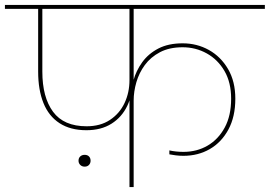

<svg xmlns="http://www.w3.org/2000/svg" viewBox="-55 -760 1096 780"><path d="M296 -231Q231 -231 187 -259.5Q143 -288 121.5 -341.5Q100 -395 100 -469V-728H117V-469Q117 -365 160.5 -306Q204 -247 297 -247Q353 -247 392 -273Q431 -299 451 -341.5Q471 -384 471 -435H484Q484 -376 462 -330Q440 -284 398 -257.5Q356 -231 296 -231ZM488 0H471V-728H488ZM690 -127Q674 -127 658.5 -129Q643 -131 633 -133V-149Q646 -146 661 -144.5Q676 -143 690 -143Q745 -143 788.5 -168.5Q832 -194 858 -242Q884 -290 884 -359Q884 -425 857 -471.5Q830 -518 785 -543Q740 -568 687 -568Q633 -568 595 -548Q557 -528 533.5 -496Q510 -464 499 -426Q488 -388 488 -351L477 -354Q476 -393 487 -433Q498 -473 523 -507.5Q548 -542 588.5 -563Q629 -584 687 -584Q745 -584 793.5 -557Q842 -530 871.5 -479.5Q901 -429 901 -359Q901 -286 873 -234Q845 -182 797.5 -154.5Q750 -127 690 -127ZM1021 -724H-35V-740H1021ZM289 -83Q278 -83 271 -90Q264 -97 264 -107Q264 -118 271 -124.5Q278 -131 289 -131Q300 -131 306.5 -124.5Q313 -118 313 -107Q313 -97 306.5 -90Q300 -83 289 -83Z"/></svg>

Font: Poppins Devanagari Thin
Style: Regular
Weight: 100
Designer: Ninad Kale (Devanagari), Jonny Pinhorn (Latin)
Foundry: Indian Type Foundry
Version: 4.005